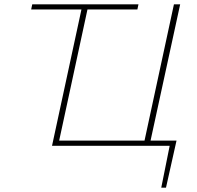

<svg xmlns="http://www.w3.org/2000/svg" viewBox="-20 -678 918 893"><path d="M647 0 789 -658H818L675 0ZM232 0 236 -24H669L664 0ZM222 0 364 -658H392L250 0ZM730 195 774 -24H801L752 195ZM672 0 677 -24H801L785 0ZM125 -634 130 -658H624L619 -634Z"/></svg>

Font: Ysabeau Office Thin
Style: Italic
Weight: 250
Italic angle: -12°
Designer: Christian Thalmann (Catharsis Fonts)
Version: Version 2.001;gftools[0.9.30]; featfreeze: tnum,lnum,ss02